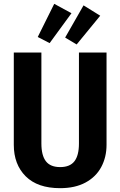

<svg xmlns="http://www.w3.org/2000/svg" viewBox="-20 -966 628 1002"><path d="M536 -210Q536 -146 508.5 -94.5Q481 -43 426.5 -13.5Q372 16 294 16Q176 16 114 -46Q52 -108 52 -210V-692H196V-217Q196 -155 219.5 -124.5Q243 -94 294 -94Q345 -94 368.5 -124.5Q392 -155 392 -217V-692H536ZM353 -897 239 -741 177 -773 263 -946ZM503 -884 380 -734 320 -770 416 -938Z"/></svg>

Font: Fira Sans Condensed SemiBold
Style: Regular
Weight: 600
Width: 3
Designer: bBox Type GmbH & Carrois Corporate GbR & Edenspiekermann AG
Foundry: bBox Type GmbH & Carrois Corporate GbR & Edenspiekermann AG
Version: Version 4.301